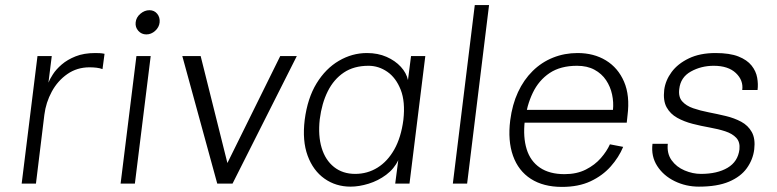

<svg xmlns="http://www.w3.org/2000/svg" viewBox="-20 -720 3046 753"><path d="M65 0 127 -500H183L170 -396Q175 -409 187.5 -428.5Q200 -448 222 -467Q244 -486 276.5 -499Q309 -512 354 -512Q363 -512 372 -511.5Q381 -511 390 -509L382 -449Q371 -453 358 -454.5Q345 -456 331 -456Q282 -456 244 -429.5Q206 -403 183 -360.5Q160 -318 154 -270L121 0Z M554 -585Q535 -585 522.5 -599Q510 -613 512 -632Q514 -652 530.5 -666Q547 -680 566 -680Q585 -680 596.5 -666Q608 -652 606 -632Q604 -613 588.5 -599Q573 -585 554 -585ZM453 0 515 -500H571L509 0Z M695 -500H767L892 0H832ZM1144 -500 892 0H832L1079 -500Z M1355 12Q1297 12 1252.5 -19.5Q1208 -51 1186.5 -109.5Q1165 -168 1175 -250Q1186 -335 1221.5 -393Q1257 -451 1309 -481.5Q1361 -512 1419 -512Q1462 -512 1496 -497Q1530 -482 1552 -458Q1574 -434 1580 -406L1592 -500H1648L1586 0H1530L1542 -92Q1526 -58 1494.5 -34.5Q1463 -11 1425.5 0.5Q1388 12 1355 12ZM1373 -38Q1421 -38 1460.5 -62.5Q1500 -87 1526.5 -134Q1553 -181 1562 -250Q1570 -321 1551.5 -368Q1533 -415 1499 -438.5Q1465 -462 1425 -462Q1368 -462 1328.5 -435.5Q1289 -409 1265.5 -362Q1242 -315 1234 -252Q1227 -188 1241.5 -140Q1256 -92 1290 -65Q1324 -38 1373 -38Z M1756 0 1842 -700H1898L1812 0Z M2184 13Q2111 13 2062 -18.5Q2013 -50 1992 -109Q1971 -168 1981 -248Q1989 -310 2011.5 -358.5Q2034 -407 2069 -441.5Q2104 -476 2149 -494Q2194 -512 2245 -512Q2309 -512 2356.5 -483Q2404 -454 2427.5 -399.5Q2451 -345 2441 -267L2438 -239H2027L2033 -289H2384Q2387 -319 2380.5 -349.5Q2374 -380 2357 -405.5Q2340 -431 2311.5 -446.5Q2283 -462 2243 -462Q2178 -462 2135.5 -433.5Q2093 -405 2069.5 -356Q2046 -307 2038 -245Q2031 -182 2045.5 -135Q2060 -88 2097.5 -62.5Q2135 -37 2194 -37Q2242 -37 2277.5 -55Q2313 -73 2336.5 -100Q2360 -127 2372 -154L2424 -144Q2407 -103 2375 -67Q2343 -31 2296 -9Q2249 13 2184 13Z M2721 12Q2670 12 2626 -9.5Q2582 -31 2557.5 -69Q2533 -107 2539 -156H2599Q2595 -118 2614 -91.5Q2633 -65 2665 -51.5Q2697 -38 2729 -38Q2793 -38 2833.5 -62Q2874 -86 2880 -134Q2883 -163 2867.5 -179.5Q2852 -196 2824.5 -205Q2797 -214 2763 -220Q2729 -226 2696 -234.5Q2663 -243 2636 -258Q2609 -273 2594.5 -299Q2580 -325 2585 -368Q2590 -405 2614 -437.5Q2638 -470 2681.5 -491Q2725 -512 2786 -512Q2842 -512 2876 -498.5Q2910 -485 2927.5 -463Q2945 -441 2949.5 -415.5Q2954 -390 2951 -367H2891Q2896 -405 2866 -433.5Q2836 -462 2779 -462Q2730 -462 2689.5 -439.5Q2649 -417 2644 -371Q2640 -340 2655.5 -322.5Q2671 -305 2698.5 -295.5Q2726 -286 2759.5 -279.5Q2793 -273 2826.5 -265Q2860 -257 2887 -242.5Q2914 -228 2928.5 -202Q2943 -176 2938 -134Q2933 -94 2909 -60.5Q2885 -27 2839 -7.5Q2793 12 2721 12Z"/></svg>

Font: Inclusive Sans Light
Style: Italic
Weight: 300
Italic angle: -7°
Designer: Olivia King
Foundry: Olivia King
Version: Version 2.004